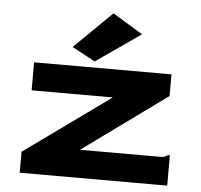

<svg xmlns="http://www.w3.org/2000/svg" viewBox="-51 -760 852 813"><g transform="rotate(5 375.0 -353.5)"><path d="M62 -89 427 -352H82V-471H666V-379L308 -119H643Q659 -119 666.5 -121Q674 -123 680 -129H689V0H62ZM337 -497 239 -550 399 -707 527 -629Z"/></g></svg>

Font: Inconsolata ExtraExpanded Black
Style: Regular
Weight: 900
Width: 8
Monospace: yes
Designer: Raph Levien, Cyreal, Brenton Simpson
Foundry: Raph Levien, Cyreal, Google
Version: Version 3.001; ttfautohint (v1.8.2.53-6de2)